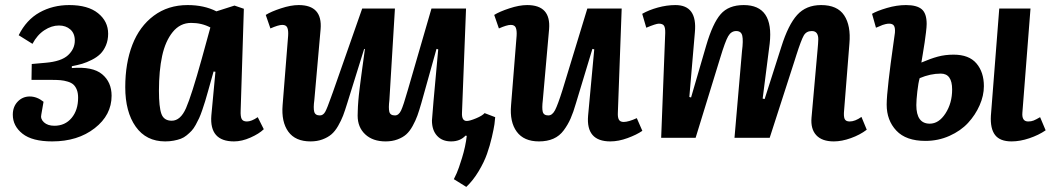

<svg xmlns="http://www.w3.org/2000/svg" viewBox="-20 -547 4171 762"><path d="M152.8 -143.1Q126.5 -164.1 98.1 -164.1Q69.8 -164.1 50.3 -143.8Q30.8 -123.5 30.8 -91.8Q30.8 -46.9 69.3 -16.4Q107.9 14.2 187 14.2Q288.6 14.2 355.7 -38.1Q422.9 -90.3 422.9 -167Q422.9 -221.2 385.3 -252.4Q347.7 -283.7 265.1 -276.9V-284.2Q288.1 -288.6 306.2 -293.9Q324.2 -299.3 344.5 -309.6Q364.7 -319.8 378.2 -333Q391.6 -346.2 400.4 -366.9Q409.2 -387.7 409.2 -413.1Q409.2 -462.4 369.1 -494.6Q329.1 -526.9 254.9 -526.9Q189.5 -526.9 137 -497.6Q84.5 -468.3 54.2 -407.2L108.9 -373Q127.4 -408.2 156 -427Q184.6 -445.8 213.9 -445.8Q241.2 -445.8 259 -430.2Q276.9 -414.6 276.9 -386.2Q276.9 -353 250.2 -328.1Q223.6 -303.2 161.1 -297.9L106 -293L105 -230H183.1Q205.1 -230 219.7 -228.8Q234.4 -227.5 248.8 -223.1Q263.2 -218.8 271.5 -211.2Q279.8 -203.6 284.9 -190.7Q290 -177.7 290 -159.2Q290 -109.9 264.2 -78.9Q238.3 -47.9 195.8 -47.9Q169.4 -47.9 154.5 -61.5Q139.6 -75.2 144 -92.8Z M935.1 -107.9Q934.1 -84.5 939.2 -74.7Q944.3 -64.9 960 -64.9Q978 -64.9 1002.9 -82L1026.9 -34.2Q1008.3 -16.1 974.1 -1Q939.9 14.2 908.7 14.2Q810.5 14.2 818.8 -88.9L835 -262.2L827.6 -263.2L805.7 -185.1Q798.8 -160.6 794.2 -145.3Q789.6 -129.9 782.7 -110.1Q775.9 -90.3 770.3 -78.1Q764.6 -65.9 756.6 -51.3Q748.5 -36.6 740.2 -27.8Q731.9 -19 720.9 -10Q710 -1 697.5 3.7Q685.1 8.3 669.4 11.2Q653.8 14.2 635.7 14.2Q560.1 14.2 518.6 -44.4Q477.1 -103 477.1 -201.2Q477.1 -296.4 505.4 -369.4Q533.7 -442.4 590.3 -484.6Q647 -526.9 724.6 -526.9Q790 -526.9 838.9 -502L910.6 -524.9L947.8 -512.2ZM661.6 -67.9Q696.3 -67.9 718.3 -117.9Q740.2 -168 780.8 -314L814.9 -438Q780.8 -456.1 738.8 -456.1Q694.8 -456.1 665.5 -419.9Q636.2 -383.8 623.5 -325Q610.8 -266.1 610.8 -187Q610.8 -122.1 620.6 -95Q630.4 -67.9 661.6 -67.9Z M1034.7 -487.8Q1055.7 -501 1095 -513.9Q1134.3 -526.9 1165.5 -526.9Q1260.3 -526.9 1252.4 -431.2L1227.5 -149.9Q1223.1 -118.2 1227.1 -103.5Q1231 -88.9 1249.5 -88.9Q1262.7 -88.9 1270.8 -103.5Q1278.8 -118.2 1294.4 -162.6Q1296.4 -168.5 1297.6 -171.6Q1298.8 -174.8 1300.8 -180.2Q1302.7 -185.5 1304.2 -189.9L1417.5 -513.2H1547.4L1525.4 -149.9Q1521.5 -118.2 1525.1 -103.5Q1528.8 -88.9 1547.4 -88.9Q1562.5 -88.9 1571.8 -108.6Q1581.1 -128.4 1598.6 -189.9L1692.4 -513.2H1829.6L1813.5 -99.1Q1812 -66.9 1832.5 -66.9Q1844.2 -66.9 1869.4 -77.4Q1894.5 -87.9 1903.3 -98.1L1945.3 -82Q1944.8 -71.8 1942.4 -54.2Q1939.9 -36.6 1932.1 -2.7Q1924.3 31.2 1912.8 63.7Q1901.4 96.2 1879.6 132.6Q1857.9 168.9 1830.6 194.8L1781.2 164.1Q1785.6 155.3 1792.7 139.9Q1799.8 124.5 1813.7 79.6Q1827.6 34.7 1832.5 -7.8L1827.6 -8.8Q1806.2 14.2 1770.5 14.2Q1734.9 14.2 1714.6 -8.1Q1694.3 -30.3 1694.3 -68.8Q1694.3 -81.1 1719.2 -351.1L1712.4 -353L1652.3 -138.2Q1643.6 -107.9 1636.5 -88.1Q1629.4 -68.4 1617.7 -47.1Q1606 -25.9 1592.3 -13.7Q1578.6 -1.5 1557.6 6.3Q1536.6 14.2 1510.3 14.2Q1459.5 14.2 1429.4 -13.9Q1399.4 -42 1399.4 -87.9Q1399.4 -96.7 1399.9 -106.7Q1400.4 -116.7 1400.6 -125.2Q1400.9 -133.8 1402.1 -147Q1403.3 -160.2 1404.1 -168.5Q1404.8 -176.8 1407 -193.6Q1409.2 -210.4 1410.2 -219Q1411.1 -227.5 1414.1 -248.8Q1417 -270 1418.2 -279.3Q1419.4 -288.6 1423.1 -314.7Q1426.8 -340.8 1428.2 -352.1L1425.3 -353L1358.4 -138.2Q1349.1 -107.9 1341.6 -88.1Q1334 -68.4 1321.8 -47.1Q1309.6 -25.9 1295.2 -13.7Q1280.8 -1.5 1259.8 6.3Q1238.8 14.2 1212.4 14.2Q1152.3 14.2 1124.3 -24.4Q1096.2 -63 1101.6 -129.9L1123.5 -404.8Q1125 -425.8 1120.4 -437Q1115.7 -448.2 1100.6 -448.2Q1085 -448.2 1053.2 -434.1Z M1941.4 -487.8Q1962.4 -501 2001.7 -513.9Q2041 -526.9 2072.3 -526.9Q2167 -526.9 2159.2 -431.2L2134.3 -149.9Q2130.4 -118.2 2134 -103.5Q2137.7 -88.9 2156.2 -88.9Q2171.9 -88.9 2182.9 -109.9Q2193.8 -130.9 2212.4 -189.9L2311 -513.2H2447.3L2432.1 -99.1Q2431.2 -81.1 2436.3 -72Q2441.4 -63 2455.1 -63Q2474.1 -63 2507.3 -78.1L2529.3 -27.8Q2506.8 -12.2 2470.7 1Q2434.6 14.2 2402.3 14.2Q2305.2 14.2 2314 -87.9L2338.4 -351.1L2331.1 -353L2266.1 -138.2Q2255.4 -101.1 2244.6 -76.7Q2233.9 -52.2 2217.3 -29.8Q2200.7 -7.3 2176.3 3.4Q2151.9 14.2 2119.1 14.2Q2059.1 14.2 2030.8 -24.4Q2002.4 -63 2008.3 -129.9L2030.3 -404.8Q2031.7 -425.8 2027.1 -437Q2022.5 -448.2 2007.3 -448.2Q1991.7 -448.2 1960 -434.1Z M2924.8 -344.2Q2930.2 -385.7 2926 -404.8Q2921.9 -423.8 2901.9 -423.8Q2881.8 -423.8 2869.9 -403.1Q2857.9 -382.3 2837.9 -315.9L2740.7 0H2604L2620.1 -416Q2620.6 -437 2615.2 -445.1Q2609.9 -453.1 2594.7 -453.1Q2583.5 -453.1 2544.9 -437L2528.8 -492.2Q2555.2 -507.3 2590.8 -517.1Q2626.5 -526.9 2660.6 -526.9Q2748 -526.9 2737.8 -418.9L2715.8 -162.1L2722.7 -160.2L2782.7 -366.2Q2808.6 -454.6 2840.1 -490.7Q2871.6 -526.9 2931.6 -526.9Q3051.8 -526.9 3034.7 -374L3006.8 -155.8L3014.6 -153.8L3081.1 -361.8Q3108.4 -448.7 3143.8 -487.8Q3179.2 -526.9 3238.8 -526.9Q3303.2 -526.9 3330.3 -486.1Q3357.4 -445.3 3351.1 -374L3330.1 -109.9Q3327.6 -85.9 3332 -75.4Q3336.4 -64.9 3352.1 -64.9Q3373.5 -64.9 3398.9 -83L3419.9 -32.2Q3393.1 -11.7 3356.9 1.2Q3320.8 14.2 3289.1 14.2Q3242.2 14.2 3219.5 -10.5Q3196.8 -35.2 3200.7 -80.1L3225.1 -354Q3227.1 -374.5 3227.5 -389.9Q3228 -405.3 3221.9 -414.6Q3215.8 -423.8 3201.7 -423.8Q3180.2 -423.8 3169.9 -406Q3159.7 -388.2 3140.6 -328.6Q3136.2 -314.5 3133.8 -307.1L3034.7 0H2895Z M3636.7 -298.8Q3673.3 -314.5 3702.1 -322.3Q3731 -330.1 3764.6 -330.1Q3825.7 -330.1 3855.2 -295.4Q3884.8 -260.7 3884.8 -205.1Q3884.8 -167.5 3867.9 -129.2Q3851.1 -90.8 3822 -59.3Q3793 -27.8 3748.3 -7.8Q3703.6 12.2 3652.8 12.2Q3575.7 12.2 3537.4 -28.6Q3499 -69.3 3499 -131.8Q3499 -161.6 3506.8 -229Q3514.6 -296.4 3523.2 -355.7Q3531.7 -415 3531.7 -417Q3533.2 -436 3528.1 -444.6Q3522.9 -453.1 3508.8 -453.1Q3502.4 -453.1 3494.9 -451.4Q3487.3 -449.7 3482.9 -448Q3478.5 -446.3 3469 -442.1Q3459.5 -438 3456.5 -437L3440.9 -492.2Q3460.9 -503.9 3500 -515.4Q3539.1 -526.9 3575.7 -526.9Q3618.7 -526.9 3638.2 -510.3Q3657.7 -493.7 3657.7 -452.1Q3657.7 -440.9 3655 -418.5Q3652.3 -396 3649.7 -378.7Q3647 -361.3 3642.3 -332.5Q3637.7 -303.7 3636.7 -298.8ZM3945.8 -513.2H4069.8L4037.6 -100.1Q4034.7 -64.9 4060.5 -64.9Q4072.8 -64.9 4082 -68.6Q4091.3 -72.3 4107.9 -82L4129.9 -29.8Q4102.1 -10.7 4065.2 1.7Q4028.3 14.2 3994.6 14.2Q3948.7 14.2 3929.2 -11.2Q3909.7 -36.6 3912.6 -87.9ZM3629.9 -236.8Q3624.5 -218.3 3620.6 -183.8Q3616.7 -149.4 3616.7 -129.9Q3616.7 -56.2 3669.9 -56.2Q3706.1 -56.2 3732.4 -96.9Q3758.8 -137.7 3758.8 -191.9Q3758.8 -254.9 3713.9 -254.9Q3672.4 -254.9 3629.9 -236.8Z"/></svg>

Font: Literata Book
Style: Bold Italic
Weight: 700
Italic angle: -3°
Designer: Latin by Veronika Burian and Jose Scaglione. Greek by Irene Vlachou. Cyrillic by Vera Evstafieva
Foundry: TypeTogether
Version: Version 1.003;PS 001.003;hotconv 1.0.88;makeotf.lib2.5.64775